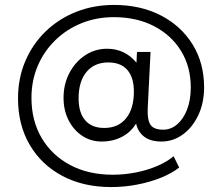

<svg xmlns="http://www.w3.org/2000/svg" viewBox="-20 -641 900 778"><path d="M430.5 117Q318 117 233 72Q148 27 100.5 -54Q53 -135 53 -242Q53 -323.5 82.2 -392.5Q111.5 -461.5 164 -512.8Q216.5 -564 287.5 -592.5Q358.5 -621 442 -621Q549.5 -621 631.8 -578.5Q714 -536 760.5 -460.8Q807 -385.5 807 -287Q807 -224 783.5 -174.2Q760 -124.5 720.8 -96Q681.5 -67.5 634 -67.5Q590 -67.5 564.2 -87.2Q538.5 -107 531.5 -140.5Q510.5 -105.5 474 -86.5Q437.5 -67.5 392 -67.5Q348 -67.5 313 -90.8Q278 -114 257.8 -154Q237.5 -194 237.5 -244.5Q237.5 -299.5 261 -344.8Q284.5 -390 324.8 -416.8Q365 -443.5 414 -443.5Q486 -443.5 533 -387L535 -430.5H590L578.5 -200.5Q576.5 -155.5 589.8 -135.5Q603 -115.5 641.5 -115.5Q672.5 -115.5 697.8 -137Q723 -158.5 738 -197Q753 -235.5 753 -286.5Q753 -370.5 713.5 -434.8Q674 -499 603.8 -535.2Q533.5 -571.5 441.5 -571.5Q370.5 -571.5 309.8 -546.8Q249 -522 203.5 -477.5Q158 -433 132.8 -373.8Q107.5 -314.5 107.5 -244.5Q107.5 -151.5 149 -81.5Q190.5 -11.5 264.5 27.8Q338.5 67 437 67Q484 67 530.8 57.8Q577.5 48.5 617.2 31.5Q657 14.5 683.5 -8L706 38Q675 62 630.5 79.8Q586 97.5 534.5 107.2Q483 117 430.5 117ZM402.5 -122.5Q459 -122.5 490.8 -161.5Q522.5 -200.5 522.5 -270Q522.5 -327 496 -357.5Q469.5 -388 419 -388Q362.5 -388 330.5 -349.5Q298.5 -311 298.5 -242.5Q298.5 -184.5 325.2 -153.5Q352 -122.5 402.5 -122.5Z"/></svg>

Font: Geologica Cursive ExtraLight
Style: Regular
Weight: 250
Designer: Sindre Bremnes, Frode Helland
Foundry: Monokrom Skriftforlag AS
Version: Version 1.010;gftools[0.9.28]